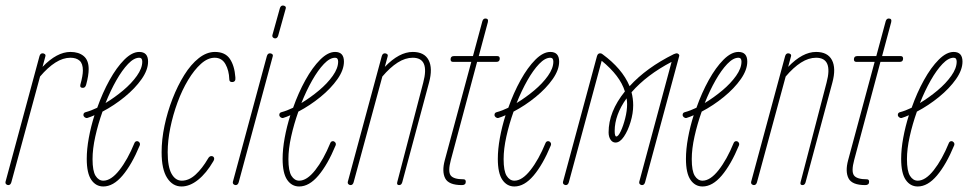

<svg xmlns="http://www.w3.org/2000/svg" viewBox="-21 -670 3519 695"><path d="M9 0Q5 0 1.5 -3Q-2 -6 -1 -12L122 -467Q125 -477 133 -477Q138 -477 141.5 -474Q145 -471 143 -465L133 -428Q185 -482 234 -482Q264 -482 282 -467Q300 -452 300 -420Q300 -397 291 -364Q288 -352 279 -352Q267 -352 270 -364Q279 -396 279 -415Q279 -440 267 -450.5Q255 -461 234 -461Q207 -461 179.5 -443.5Q152 -426 124 -393L20 -10Q17 0 9 0Z M353 5Q326 5 309.5 -19Q293 -43 293 -95Q293 -130 300.5 -171Q308 -212 321 -253Q308 -247 295 -243Q290 -242 285.5 -245.5Q281 -249 281 -254Q281 -262 289 -264Q308 -269 331 -280Q350 -334 375.5 -380Q401 -426 429 -454Q457 -482 483 -482Q515 -482 515 -447Q515 -417 491.5 -383.5Q468 -350 430 -319Q392 -288 350 -266Q334 -221 324 -176Q314 -131 314 -94Q314 -51 325 -33.5Q336 -16 353 -16Q381 -16 411 -54Q441 -92 466 -153Q469 -159 475 -159Q480 -159 483.5 -154.5Q487 -150 485 -144Q456 -74 422.5 -34.5Q389 5 353 5ZM483 -461Q464 -461 442.5 -438.5Q421 -416 400 -379Q379 -342 361 -297Q394 -317 424.5 -342.5Q455 -368 474.5 -395.5Q494 -423 494 -447Q494 -461 483 -461Z M636 5Q604 5 584 -26Q564 -57 564 -119Q564 -165 574.5 -215Q585 -265 603.5 -312.5Q622 -360 646 -398.5Q670 -437 698.5 -459.5Q727 -482 757 -482Q794 -482 811 -457Q828 -432 831 -390Q833 -373 819 -373Q809 -373 809 -383Q808 -415 795 -438Q782 -461 756 -461Q731 -461 706.5 -439Q682 -417 660 -380.5Q638 -344 621.5 -299Q605 -254 595.5 -207.5Q586 -161 586 -119Q586 -66 600 -41Q614 -16 637 -16Q663 -16 687 -38Q711 -60 732 -96Q737 -105 744 -105Q751 -105 753.5 -99.5Q756 -94 751 -86Q726 -43 696 -19Q666 5 636 5Z M975 -531Q971 -531 967.5 -534Q964 -537 965 -543L992 -640Q995 -650 1003 -650Q1008 -650 1011.5 -647Q1015 -644 1013 -638L986 -541Q983 -531 975 -531ZM832 0Q828 0 824.5 -3Q821 -6 822 -12L945 -467Q948 -477 956 -477Q961 -477 964.5 -474Q968 -471 966 -465L843 -10Q840 0 832 0Z M1062 5Q1035 5 1018.5 -19Q1002 -43 1002 -95Q1002 -130 1009.5 -171Q1017 -212 1030 -253Q1017 -247 1004 -243Q999 -242 994.5 -245.5Q990 -249 990 -254Q990 -262 998 -264Q1017 -269 1040 -280Q1059 -334 1084.5 -380Q1110 -426 1138 -454Q1166 -482 1192 -482Q1224 -482 1224 -447Q1224 -417 1200.5 -383.5Q1177 -350 1139 -319Q1101 -288 1059 -266Q1043 -221 1033 -176Q1023 -131 1023 -94Q1023 -51 1034 -33.5Q1045 -16 1062 -16Q1090 -16 1120 -54Q1150 -92 1175 -153Q1178 -159 1184 -159Q1189 -159 1192.5 -154.5Q1196 -150 1194 -144Q1165 -74 1131.5 -34.5Q1098 5 1062 5ZM1192 -461Q1173 -461 1151.5 -438.5Q1130 -416 1109 -379Q1088 -342 1070 -297Q1103 -317 1133.5 -342.5Q1164 -368 1183.5 -395.5Q1203 -423 1203 -447Q1203 -461 1192 -461Z M1248 0Q1244 0 1240.5 -3Q1237 -6 1238 -12L1361 -467Q1364 -477 1372 -477Q1377 -477 1380.5 -474Q1384 -471 1382 -465L1372 -428Q1424 -482 1473 -482Q1515 -482 1530.5 -452.5Q1546 -423 1532 -371L1435 -10Q1432 0 1424 0Q1414 0 1417 -11L1511 -371Q1535 -461 1473 -461Q1446 -461 1418.5 -443.5Q1391 -426 1363 -393L1259 -10Q1256 0 1248 0Z M1651 0Q1603 0 1590.5 -24.5Q1578 -49 1589 -90L1685 -446H1619Q1610 -446 1610 -455Q1610 -467 1622 -467H1691L1725 -593Q1728 -603 1736 -603Q1748 -603 1745 -590L1712 -467H1779Q1788 -467 1788 -458Q1788 -446 1776 -446H1706L1611 -91Q1600 -50 1610 -35.5Q1620 -21 1657 -21Q1665 -21 1665 -12Q1665 0 1651 0Z M1841 5Q1814 5 1797.5 -19Q1781 -43 1781 -95Q1781 -130 1788.5 -171Q1796 -212 1809 -253Q1796 -247 1783 -243Q1778 -242 1773.5 -245.5Q1769 -249 1769 -254Q1769 -262 1777 -264Q1796 -269 1819 -280Q1838 -334 1863.5 -380Q1889 -426 1917 -454Q1945 -482 1971 -482Q2003 -482 2003 -447Q2003 -417 1979.5 -383.5Q1956 -350 1918 -319Q1880 -288 1838 -266Q1822 -221 1812 -176Q1802 -131 1802 -94Q1802 -51 1813 -33.5Q1824 -16 1841 -16Q1869 -16 1899 -54Q1929 -92 1954 -153Q1957 -159 1963 -159Q1968 -159 1971.5 -154.5Q1975 -150 1973 -144Q1944 -74 1910.5 -34.5Q1877 5 1841 5ZM1971 -461Q1952 -461 1930.5 -438.5Q1909 -416 1888 -379Q1867 -342 1849 -297Q1882 -317 1912.5 -342.5Q1943 -368 1962.5 -395.5Q1982 -423 1982 -447Q1982 -461 1971 -461Z M2027 0Q2023 0 2019.5 -3Q2016 -6 2017 -12L2140 -467Q2143 -477 2151 -477Q2153 -477 2155 -476.5Q2157 -476 2161 -473Q2195 -448 2219.5 -419.5Q2244 -391 2258 -358Q2319 -425 2418 -474Q2426 -477 2428 -477Q2433 -477 2436 -473.5Q2439 -470 2437 -465L2314 -10Q2311 0 2303 0Q2299 0 2295.5 -3Q2292 -6 2293 -12L2410 -446Q2320 -399 2265 -336Q2271 -313 2271 -289Q2271 -260 2261.5 -228.5Q2252 -197 2237.5 -175.5Q2223 -154 2207 -154Q2196 -154 2189 -164.5Q2182 -175 2182 -191Q2182 -266 2241 -339Q2232 -368 2211 -395.5Q2190 -423 2157 -450L2038 -10Q2035 0 2027 0ZM2204 -196Q2204 -176 2210 -176Q2217 -176 2226 -195Q2235 -214 2242 -241.5Q2249 -269 2249 -293Q2249 -304 2247 -314Q2204 -254 2204 -196Z M2522 5Q2495 5 2478.5 -19Q2462 -43 2462 -95Q2462 -130 2469.5 -171Q2477 -212 2490 -253Q2477 -247 2464 -243Q2459 -242 2454.5 -245.5Q2450 -249 2450 -254Q2450 -262 2458 -264Q2477 -269 2500 -280Q2519 -334 2544.5 -380Q2570 -426 2598 -454Q2626 -482 2652 -482Q2684 -482 2684 -447Q2684 -417 2660.5 -383.5Q2637 -350 2599 -319Q2561 -288 2519 -266Q2503 -221 2493 -176Q2483 -131 2483 -94Q2483 -51 2494 -33.5Q2505 -16 2522 -16Q2550 -16 2580 -54Q2610 -92 2635 -153Q2638 -159 2644 -159Q2649 -159 2652.5 -154.5Q2656 -150 2654 -144Q2625 -74 2591.5 -34.5Q2558 5 2522 5ZM2652 -461Q2633 -461 2611.5 -438.5Q2590 -416 2569 -379Q2548 -342 2530 -297Q2563 -317 2593.5 -342.5Q2624 -368 2643.5 -395.5Q2663 -423 2663 -447Q2663 -461 2652 -461Z M2708 0Q2704 0 2700.5 -3Q2697 -6 2698 -12L2821 -467Q2824 -477 2832 -477Q2837 -477 2840.5 -474Q2844 -471 2842 -465L2832 -428Q2884 -482 2933 -482Q2975 -482 2990.5 -452.5Q3006 -423 2992 -371L2895 -10Q2892 0 2884 0Q2874 0 2877 -11L2971 -371Q2995 -461 2933 -461Q2906 -461 2878.5 -443.5Q2851 -426 2823 -393L2719 -10Q2716 0 2708 0Z M3111 0Q3063 0 3050.5 -24.5Q3038 -49 3049 -90L3145 -446H3079Q3070 -446 3070 -455Q3070 -467 3082 -467H3151L3185 -593Q3188 -603 3196 -603Q3208 -603 3205 -590L3172 -467H3239Q3248 -467 3248 -458Q3248 -446 3236 -446H3166L3071 -91Q3060 -50 3070 -35.5Q3080 -21 3117 -21Q3125 -21 3125 -12Q3125 0 3111 0Z M3301 5Q3274 5 3257.5 -19Q3241 -43 3241 -95Q3241 -130 3248.5 -171Q3256 -212 3269 -253Q3256 -247 3243 -243Q3238 -242 3233.5 -245.5Q3229 -249 3229 -254Q3229 -262 3237 -264Q3256 -269 3279 -280Q3298 -334 3323.5 -380Q3349 -426 3377 -454Q3405 -482 3431 -482Q3463 -482 3463 -447Q3463 -417 3439.5 -383.5Q3416 -350 3378 -319Q3340 -288 3298 -266Q3282 -221 3272 -176Q3262 -131 3262 -94Q3262 -51 3273 -33.5Q3284 -16 3301 -16Q3329 -16 3359 -54Q3389 -92 3414 -153Q3417 -159 3423 -159Q3428 -159 3431.5 -154.5Q3435 -150 3433 -144Q3404 -74 3370.5 -34.5Q3337 5 3301 5ZM3431 -461Q3412 -461 3390.5 -438.5Q3369 -416 3348 -379Q3327 -342 3309 -297Q3342 -317 3372.5 -342.5Q3403 -368 3422.5 -395.5Q3442 -423 3442 -447Q3442 -461 3431 -461Z"/></svg>

Font: Zen Loop
Style: Italic
Weight: 400
Italic angle: -15°
Designer: Yoshimichi Ohira
Foundry: A-1 Corp ZenFonts
Version: Version 1.000; ttfautohint (v1.8.3)